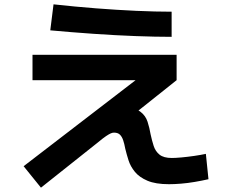

<svg xmlns="http://www.w3.org/2000/svg" viewBox="-20 -807 1040 886"><path d="M169 59 89 -40 650 -471 652 -437H130V-554H795V-437L535 -230L471 -234Q474 -271 496.5 -290Q519 -309 557 -309Q605 -309 628.5 -291Q652 -273 661 -245Q670 -217 675 -187Q681 -159 689 -134Q697 -109 716 -93.5Q735 -78 773 -78Q789 -78 817 -80.5Q845 -83 876 -87.5Q907 -92 930 -97L942 20Q911 27 878.5 32.5Q846 38 815.5 40.5Q785 43 760 43Q698 43 660.5 27Q623 11 602.5 -14Q582 -39 573 -67.5Q564 -96 558 -121Q554 -143 548.5 -159.5Q543 -176 533.5 -185.5Q524 -195 506 -195Q499 -195 491 -191.5Q483 -188 469.5 -179Q456 -170 432 -150ZM772 -637Q698 -637 605 -640.5Q512 -644 411 -651Q310 -658 212 -667L227 -787Q327 -776 423.5 -768.5Q520 -761 609 -757Q698 -753 772 -753Z"/></svg>

Font: M PLUS 1 Thin
Style: Bold
Weight: 700
Version: Version 1.001